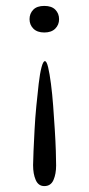

<svg xmlns="http://www.w3.org/2000/svg" viewBox="-20 -490 300 650"><path d="M130 -380Q106 -380 93 -393Q80 -406 80 -425Q80 -444 92.5 -457Q105 -470 130 -470Q155 -470 167.5 -457Q180 -444 180 -425Q180 -406 167 -393Q154 -380 130 -380ZM130 140Q110 140 101 119.5Q92 99 92 69Q92 53 93.5 21Q95 -11 97 -50.5Q99 -90 103 -131Q107 -172 111 -206.5Q115 -241 120.5 -262Q126 -283 132 -283Q138 -283 143 -262Q148 -241 152.5 -206.5Q157 -172 160 -131.5Q163 -91 165.5 -51Q168 -11 169 21Q170 53 170 70Q170 99 161 119.5Q152 140 130 140Z"/></svg>

Font: Red Rose Light
Style: Regular
Weight: 300
Designer: Jaikishan Patel
Version: Version 1.001; ttfautohint (v1.8.3)